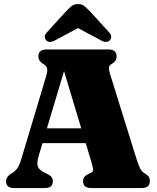

<svg xmlns="http://www.w3.org/2000/svg" viewBox="-20 -950 794 970"><path d="M247 -35Q247 0 207 0H50.5Q10.5 0 10.5 -35Q10.5 -54.5 32 -70L42.5 -76.5Q56.5 -85 67.2 -99.5Q78 -114 89 -151L212.5 -563Q221 -590.5 218 -604Q215 -617.5 199 -626.5Q174 -641 174 -665Q174 -700 214.5 -700H528.5Q569 -700 569 -665Q569 -640 543.5 -626.5Q532.5 -620.5 530.8 -610.2Q529 -600 535.5 -578L669 -149Q680 -114.5 688.2 -98.5Q696.5 -82.5 710 -75Q725.5 -66 731.2 -57.2Q737 -48.5 737 -35Q737 0 696.5 0H440.5Q399.5 0 399.5 -35Q399.5 -57.5 424.5 -70L439.5 -77Q451 -82.5 450.5 -92.8Q450 -103 443 -127.5L413 -227H195L176 -164.5Q164.5 -126.5 171.5 -108.2Q178.5 -90 209 -76L223 -69Q247 -57 247 -35ZM217 -301.5H390.5L303.5 -590.5ZM534 -745.5Q516.5 -730 486.5 -748L374 -808L261.5 -748Q232 -730 214 -745.5Q207.5 -751.5 206.5 -763.2Q205.5 -775 217.5 -787.5L314 -893Q329.5 -909.5 342 -919.5Q354.5 -929.5 374 -929.5Q393.5 -929.5 406 -919.5Q418.5 -909.5 434 -893L530.5 -787.5Q542.5 -775 541.5 -763.2Q540.5 -751.5 534 -745.5Z"/></svg>

Font: Fraunces 72pt Soft Black
Style: Regular
Weight: 900
Version: Version 1.000;[b76b70a41]